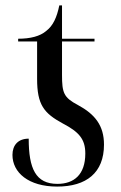

<svg xmlns="http://www.w3.org/2000/svg" viewBox="-20 -679 445 709"><path d="M191 10C299 10 364 -41 364 -145C364 -215 331 -257 268 -291C215 -319 209 -336 209 -403V-526H329V-536H209V-659H199C190 -615 176 -584 151 -565C128 -545 92 -536 47 -536V-526H117V-388C117 -292 142 -261 212 -223C271 -192 295 -166 295 -112C295 -34 253 0 192 0C112 0 86 -56 86 -167C47 -167 26 -143 26 -107C26 -42 85 10 191 10Z"/></svg>

Font: Noto Serif Display SemiCondensed
Style: Regular
Weight: 400
Width: 4
Designer: Monotype Design Team
Foundry: Monotype Imaging Inc.
Version: Version 2.009